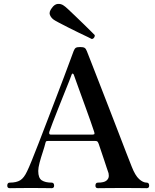

<svg xmlns="http://www.w3.org/2000/svg" viewBox="-20 -984 813 1004"><path d="M31 0Q18 0 18 -13Q18 -29 31 -29Q66 -29 86 -41.5Q106 -54 122 -89Q130 -105 145.5 -143Q161 -181 181.5 -234Q202 -287 225 -347Q248 -407 271 -467Q294 -527 313.5 -578.5Q333 -630 346.5 -667Q360 -704 365 -717Q370 -730 376.5 -734Q383 -738 399 -738Q415 -738 422 -734Q429 -730 434 -717Q442 -697 459.5 -652Q477 -607 500 -548Q523 -489 548 -424.5Q573 -360 596.5 -299Q620 -238 639 -188.5Q658 -139 669 -112Q687 -66 707.5 -47.5Q728 -29 747 -29Q760 -29 760 -13Q760 0 747 0Q737 0 706 -0.5Q675 -1 623 -1Q580 -1 541 -0.5Q502 0 492 0Q479 0 479 -13Q479 -29 492 -29Q524 -29 536.5 -39.5Q549 -50 549 -64.5Q549 -79 544 -89Q543 -91 538 -106.5Q533 -122 525.5 -144.5Q518 -167 510 -190.5Q502 -214 496 -232Q492 -243 488 -245Q484 -247 477 -247H231Q226 -247 223 -246Q220 -245 218 -238Q213 -217 203.5 -188.5Q194 -160 187 -133.5Q180 -107 180 -90Q180 -53 198.5 -41Q217 -29 250 -29Q263 -29 263 -13Q263 0 250 0Q240 0 212.5 -0.5Q185 -1 141 -1Q102 -1 72 -0.5Q42 0 31 0ZM246 -280H463Q467 -280 471.5 -281.5Q476 -283 473 -293Q465 -317 453 -351.5Q441 -386 427 -424Q413 -462 400.5 -497Q388 -532 378.5 -558Q369 -584 366 -593Q364 -598 360.5 -599Q357 -600 355 -595Q353 -588 342 -560.5Q331 -533 315.5 -494.5Q300 -456 284 -415.5Q268 -375 255.5 -342.5Q243 -310 238 -295Q234 -280 246 -280ZM460 -780Q457 -782 438 -791Q419 -800 392 -813Q365 -826 337.5 -840Q310 -854 289 -865Q268 -876 261 -881Q247 -891 241 -906Q235 -921 251 -942Q265 -962 282 -963.5Q299 -965 313 -955Q320 -951 337.5 -934.5Q355 -918 377 -897Q399 -876 420.5 -855Q442 -834 457 -819Q472 -804 475 -801Q477 -795 472.5 -788Q468 -781 460 -780Z"/></svg>

Font: Zen Old Mincho Black
Style: Regular
Weight: 900
Designer: Yoshimichi Ohira
Foundry: Positype
Version: Version 1.001